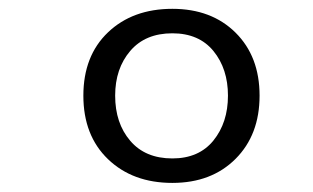

<svg xmlns="http://www.w3.org/2000/svg" viewBox="-20 -600 706 433"><path d="M368.7 -524.9Q307.6 -524.9 273.7 -485.1Q239.7 -445.3 239.7 -384.3Q239.7 -322.3 273.7 -282.5Q307.6 -242.7 368.7 -242.7Q428.7 -242.7 461.4 -283.2Q494.1 -323.7 494.1 -384.3Q494.1 -444.8 461.4 -484.9Q428.7 -524.9 368.7 -524.9ZM368.7 -187.5Q279.3 -187.5 223.6 -241Q168 -294.4 168 -384.3Q168 -474.1 223.6 -527.1Q279.3 -580.1 368.7 -580.1Q457 -580.1 511.2 -526.4Q565.4 -472.7 565.4 -384.3Q565.4 -295.9 511.2 -241.7Q457 -187.5 368.7 -187.5Z"/></svg>

Font: Cutive
Style: Regular
Weight: 400
Designer: Vernon Adams
Version: Version 1.002